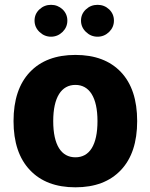

<svg xmlns="http://www.w3.org/2000/svg" viewBox="-20 -778 628 803"><path d="M295.4 -548.3C213.9 -548.3 150.4 -524.4 105 -476.6C59.6 -428.7 36.6 -360.4 36.6 -271.5C36.6 -183.1 59.6 -114.7 105 -66.9C150.4 -18.6 213.9 5.4 295.4 5.4C377 5.4 440.4 -18.6 485.8 -66.9C531.2 -114.7 553.7 -183.1 553.7 -271.5C553.7 -360.4 531.2 -428.7 485.8 -476.6C440.4 -524.4 377 -548.3 295.4 -548.3ZM295.4 -422.9C353.5 -422.9 387.7 -371.1 387.7 -271.5C387.7 -171.4 354.5 -120.1 295.4 -120.1C236.3 -120.1 202.6 -171.4 202.6 -271.5C202.6 -371.1 236.8 -422.9 295.4 -422.9ZM124.5 -691.9C124.5 -673.3 131.3 -657.7 145 -644.5C158.7 -631.3 174.8 -624.5 193.4 -624.5C211.9 -624.5 228 -631.3 241.7 -644.5C254.9 -657.7 261.7 -673.3 261.7 -691.9C261.7 -710.4 254.9 -726.1 241.7 -738.8C228 -751.5 211.9 -757.8 193.4 -757.8C174.8 -757.8 158.7 -751.5 145 -738.8C131.3 -726.1 124.5 -710.4 124.5 -691.9ZM318.8 -691.9C318.8 -673.3 325.7 -657.7 339.4 -644.5C353 -631.3 369.1 -624.5 388.2 -624.5C406.7 -624.5 422.9 -631.3 436.5 -644.5C449.7 -657.7 456.5 -673.3 456.5 -691.9C456.5 -710.4 449.7 -726.1 436.5 -738.8C422.9 -751.5 406.7 -757.8 388.2 -757.8C369.1 -757.8 353 -751.5 339.4 -738.8C325.7 -726.1 318.8 -710.4 318.8 -691.9Z"/></svg>

Font: Estedad ExtraBold
Style: Regular
Weight: 800
Designer: Amin Abedi
Version: Version 7.3